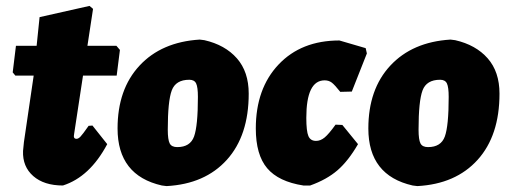

<svg xmlns="http://www.w3.org/2000/svg" viewBox="-20 -618 1723 650"><path d="M193 10Q129 10 92.5 -22Q56 -54 58 -107L61 -137L93 -355L94 -362H32L23 -373L34 -463H104L114 -560L283 -598L295 -588L276 -463H374L386 -449L375 -362H261L231 -165L230 -157Q230 -148 239 -148Q245 -148 252 -155Q259 -162 280 -192L293 -193L343 -130Q284 -19 193 10Z M656 -484 672 -482Q742 -466 782 -420.5Q822 -375 822 -301Q822 -159 748 -77Q674 5 544 12L528 10Q378 -24 378 -183Q378 -316 452.5 -396Q527 -476 656 -484ZM621 -348Q575 -348 561.5 -312Q548 -276 548 -179Q548 -145 554.5 -132.5Q561 -120 580 -120Q624 -120 637 -156Q650 -192 650 -290Q650 -323 644 -335.5Q638 -348 621 -348Z M1129 -481 1218 -455 1222 -437 1171 -308 1132 -307Q1113 -331 1103 -338.5Q1093 -346 1079 -346Q1017 -346 1017 -219Q1017 -174 1024 -157.5Q1031 -141 1050 -141Q1065 -141 1079 -152.5Q1093 -164 1116 -196L1139 -195L1192 -130Q1159 -73 1122.5 -41.5Q1086 -10 1030 10H1007Q923 -3 884.5 -48.5Q846 -94 846 -183Q846 -318 923 -399.5Q1000 -481 1129 -481Z M1505 -484 1521 -482Q1591 -466 1631 -420.5Q1671 -375 1671 -301Q1671 -159 1597 -77Q1523 5 1393 12L1377 10Q1227 -24 1227 -183Q1227 -316 1301.5 -396Q1376 -476 1505 -484ZM1470 -348Q1424 -348 1410.5 -312Q1397 -276 1397 -179Q1397 -145 1403.5 -132.5Q1410 -120 1429 -120Q1473 -120 1486 -156Q1499 -192 1499 -290Q1499 -323 1493 -335.5Q1487 -348 1470 -348Z"/></svg>

Font: Alegreya Sans SC Black
Style: Italic
Weight: 900
Italic angle: -7°
Designer: Juan Pablo del Peral
Foundry: Huerta Tipografica
Version: Version 2.007